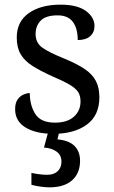

<svg xmlns="http://www.w3.org/2000/svg" viewBox="-20 -565 491 825"><path d="M210 10Q135 10 90 -17Q45 -44 45 -96Q45 -123 56 -138Q67 -153 81.5 -159Q96 -165 108 -165Q108 -113 131.5 -75.5Q155 -38 216 -38Q269 -38 297.5 -63.5Q326 -89 326 -129Q326 -154 315.5 -170Q305 -186 278.5 -201.5Q252 -217 203 -238Q152 -261 118.5 -282.5Q85 -304 68.5 -332.5Q52 -361 52 -404Q52 -472 103.5 -508.5Q155 -545 240 -545Q312 -545 349 -518Q386 -491 386 -453Q386 -426 367.5 -409.5Q349 -393 314 -393Q314 -443 293 -471Q272 -499 228 -499Q177 -499 155 -476.5Q133 -454 133 -419Q133 -381 161.5 -360.5Q190 -340 257 -313Q310 -291 343 -269Q376 -247 391.5 -218Q407 -189 407 -147Q407 -69 353 -29.5Q299 10 210 10ZM192 240Q176 240 154.5 237Q133 234 115 229V178Q153 186 183 186Q212 186 228 170.5Q244 155 244 130Q244 101 222.5 86Q201 71 169 69L190 -9H237L227 34Q276 38 300 62Q324 86 324 126Q324 179 290 209.5Q256 240 192 240Z"/></svg>

Font: Noto Serif Makasar
Style: Regular
Weight: 400
Designer: Sérgio Martins
Version: Version 1.001; ttfautohint (v1.8.4.7-5d5b)